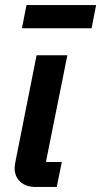

<svg xmlns="http://www.w3.org/2000/svg" viewBox="-20 -741 401 761"><path d="M205 0H121Q83 0 60.5 -20.5Q38 -41 38 -75Q38 -81 39 -86.5Q40 -92 41 -99L125 -522H247L162 -99H225ZM67 -629 85 -721H361L343 -629Z"/></svg>

Font: IBM Plex Sans SemiBold
Style: Italic
Weight: 600
Italic angle: -11.31°
Designer: Mike Abbink, Paul van der Laan, Pieter van Rosmalen
Foundry: Bold Monday
Version: Version 3.201